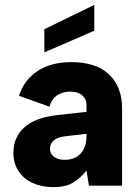

<svg xmlns="http://www.w3.org/2000/svg" viewBox="-20 -762 570 788"><path d="M367 -742V-636L162 -547V-642ZM345 0 335 -62Q309 -30 279 -12Q249 6 199 6Q152 6 115 -10.5Q78 -27 56.5 -59Q35 -91 35 -136Q35 -198 79.5 -239Q124 -280 218 -290L335 -303V-336Q335 -353 318.5 -369.5Q302 -386 267 -386Q236 -386 213.5 -370Q191 -354 183 -324L58 -369Q80 -436 135.5 -471.5Q191 -507 273 -507Q375 -507 428 -456Q481 -405 481 -319V0ZM335 -213 242 -202Q214 -198 199.5 -184.5Q185 -171 185 -151Q185 -132 201 -119Q217 -106 245 -106Q273 -106 293 -117.5Q313 -129 324 -150.5Q335 -172 335 -204Z"/></svg>

Font: Albert Sans ExtraBold
Style: Regular
Weight: 800
Designer: Andreas Rasmussen
Foundry: a.Foundry
Version: Version 1.025